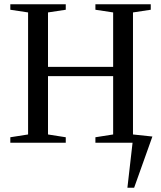

<svg xmlns="http://www.w3.org/2000/svg" viewBox="-20 -675 762 908"><path d="M700.7 -29.3 614.3 212.9H582.5L606.9 0H431.2V-25.9L515.1 -39.1V-314.9H207V-39.1L291 -25.9V0H28.8V-25.9L112.8 -39.1V-616.2L28.8 -628.9V-654.8H291V-628.9L207 -616.2V-358.9H515.1V-616.2L431.2 -628.9V-654.8H692.9V-628.9L608.9 -616.2V-39.1Z"/></svg>

Font: Tinos
Style: Regular
Weight: 400
Designer: Steve Matteson
Foundry: Monotype Imaging Inc.
Version: Version 1.23